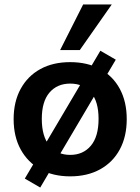

<svg xmlns="http://www.w3.org/2000/svg" viewBox="-20 -779 628 859"><path d="M294 10Q217 10 160.5 -21.5Q104 -53 72.5 -110.5Q41 -168 41 -246Q41 -324 72.5 -381.5Q104 -439 160.5 -470Q217 -501 294 -501Q371 -501 428 -470Q485 -439 516 -381.5Q547 -324 547 -246Q547 -168 516 -110.5Q485 -53 428 -21.5Q371 10 294 10ZM294 -86Q352 -86 386.5 -127Q421 -168 421 -247Q421 -325 387 -365Q353 -405 294 -405Q236 -405 201.5 -365Q167 -325 167 -247Q167 -168 201.5 -127Q236 -86 294 -86ZM160 60 91 20 429 -552 498 -512ZM249 -555 352 -759H480L337 -555Z"/></svg>

Font: Nunito Sans 11pt
Style: Bold
Weight: 700
Version: Version 3.101;gftools[0.9.27]